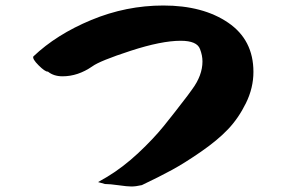

<svg xmlns="http://www.w3.org/2000/svg" viewBox="-20 -683 1040 697"><path d="M101 -478Q185 -558 311.5 -610.5Q438 -663 573 -663Q717 -663 808.5 -600.5Q900 -538 900 -422Q900 -364 873 -309Q846 -254 808 -214Q770 -174 710 -132.5Q650 -91 604 -66Q558 -41 495 -11Q473 -6 457 -6Q442 -6 410.5 -10.5Q379 -15 361 -15L336 -22L369 -41Q427 -76 482 -127.5Q537 -179 575 -226Q613 -273 661 -336Q672 -351 677 -358Q715 -409 715 -460Q715 -482 706 -505Q695 -535 636 -535Q566 -535 454 -498.5Q342 -462 315 -442Q263 -406 207 -406Q175 -406 154 -423H153Q143 -423 120 -446Q97 -469 101 -478Z"/></svg>

Font: NaniFont Regular
Style: Regular
Weight: 400
Designer: Nanigashitei
Version: Version 1.036